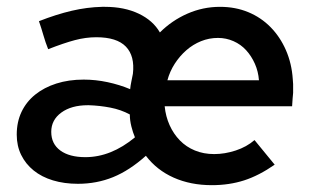

<svg xmlns="http://www.w3.org/2000/svg" viewBox="-20 -532 916 562"><path d="M208 6Q168 6 135 -4Q102 -14 78.5 -33Q55 -52 42 -78.5Q29 -105 29 -138Q29 -175 43 -204.5Q57 -234 83 -255Q109 -276 145 -287.5Q181 -299 225 -299Q260 -299 295 -291.5Q330 -284 361 -271Q362 -282 364.5 -293.5Q367 -305 369 -316Q375 -368 348.5 -395.5Q322 -423 262 -423Q231 -423 199 -414.5Q167 -406 121 -388Q113 -408 107 -429Q101 -450 94 -470Q145 -490 190 -500.5Q235 -511 279 -512H287Q344 -512 386 -492Q428 -472 448 -437Q483 -472 528.5 -492Q574 -512 624 -512Q669 -512 706.5 -496.5Q744 -481 772 -452.5Q800 -424 817 -385Q834 -346 837 -300Q838 -292 838 -286Q838 -280 838 -273V-260Q837 -252 836.5 -243.5Q836 -235 835 -221H462Q465 -191 476.5 -165.5Q488 -140 506.5 -121Q525 -102 550.5 -91.5Q576 -81 607 -81Q638 -81 670 -91.5Q702 -102 725 -122Q740 -104 754.5 -86Q769 -68 784 -50Q738 -18 694.5 -4Q651 10 600 10Q538 10 488.5 -12Q439 -34 407 -76Q359 -33 311 -13.5Q263 6 208 6ZM618 -421Q592 -421 568.5 -411.5Q545 -402 525.5 -385Q506 -368 491.5 -345.5Q477 -323 470 -297H738Q736 -323 726 -345.5Q716 -368 700.5 -385Q685 -402 663.5 -411.5Q642 -421 618 -421ZM130 -146Q130 -111 156.5 -91.5Q183 -72 230 -72Q305 -72 375 -130Q369 -144 364.5 -162Q360 -180 360 -197Q334 -211 303 -217Q272 -223 240 -224H237Q189 -224 159.5 -202.5Q130 -181 130 -146Z"/></svg>

Font: Rosa Sans Medium
Style: Italic
Weight: 500
Italic angle: -12°
Designer: Pentagram / MCKL
Foundry: Pentagram / MCKL
Version: Version 1.005;September 16, 2019;FontCreator 11.5.0.2425 64-